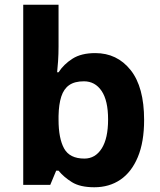

<svg xmlns="http://www.w3.org/2000/svg" viewBox="-20 -780 673 810"><path d="M227 -583Q227 -552 225 -522Q223 -492 221 -475H227Q249 -509 286 -532.5Q323 -556 382 -556Q474 -556 531 -484.5Q588 -413 588 -274Q588 -181 561.5 -117.5Q535 -54 488 -22Q441 10 378 10Q318 10 283.5 -11.5Q249 -33 227 -60H217L192 0H78V-760H227ZM334 -437Q295 -437 272 -421Q249 -405 238.5 -372.5Q228 -340 227 -291V-275Q227 -196 250.5 -153.5Q274 -111 336 -111Q382 -111 409 -153.5Q436 -196 436 -276Q436 -356 408.5 -396.5Q381 -437 334 -437Z"/></svg>

Font: Noto Sans Gujarati
Style: Regular
Weight: 400
Designer: Jelle Bosma - Monotype Design Team, Universal Thirst
Foundry: Monotype Imaging Inc.
Version: Version 2.102